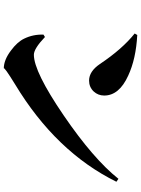

<svg xmlns="http://www.w3.org/2000/svg" viewBox="118 -874 763 1040"><g transform="rotate(90 500.0 -353.5)"><path d="M169 -715Q299 -708 389 -666Q497 -617 497 -536Q497 -503 475 -479Q451 -454 416 -454Q366 -454 326 -513Q245 -634 161 -701ZM604 -316Q840 -477 948 -613L964 -602Q802 -274 436 -53Q337 8 351 8Q304 8 253 -31Q207 -65 189 -102Q165 -151 167 -207L180 -215Q243 -155 276 -155Q368 -155 604 -316Z"/></g></svg>

Font: Source Han Serif CN Heavy
Style: Regular
Weight: 900
Designer: Ryoko NISHIZUKA  (kana & ideographs); Frank Grießhammer (Latin, Greek & Cyrillic); Wenlong ZHANG  (bopomofo); Sandoll Co
Foundry: Adobe Systems Incorporated
Version: Version 1.000;PS 1;hotconv 16.6.53;makeotf.lib2.5.65590